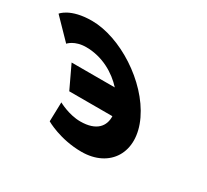

<svg xmlns="http://www.w3.org/2000/svg" viewBox="-400 -952 1268 1175"><g transform="rotate(30 233.5 -364.5)"><path d="M187.7 -158.4C303.5 -158.4 344.9 -216.7 342.3 -284.6H37.5L-38.1 -444.4H266.9C205.5 -512.1 108.8 -570.6 -7.2 -570.6C-88.8 -570.6 -124.4 -527.3 -124.4 -527.3L-256.7 -663.3C-256.7 -663.3 -209 -727.9 -56.9 -727.9C142 -727.9 400.2 -564.7 495.4 -363.2C590.3 -162.6 484.7 -1.1 286.7 -1.1C134.5 -1.1 25.8 -65.7 25.8 -65.7L29.5 -201.7C29.5 -201.7 106.1 -158.4 187.7 -158.4Z"/></g></svg>

Font: Hussar
Style: BdOpOblFive
Weight: 700
Foundry: Cannot Into Space Fonts
Version: Version 2.00